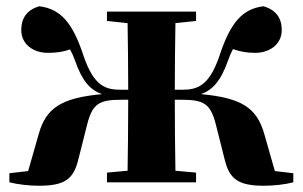

<svg xmlns="http://www.w3.org/2000/svg" viewBox="-20 -583 969 614"><path d="M859 -36 825 -155C801 -240 750 -270 623 -282C659 -295 686 -323 709 -389C714 -403 719 -415 725 -426C748 -418 769 -414 796 -414C842 -414 881 -441 881 -487C881 -525 863 -551 823 -563C755 -555 716 -510 681 -402C648 -307 610 -296 562 -296H539C539 -366 540 -452 541 -509L607 -516V-546H322V-516L388 -509C389 -452 390 -366 390 -296H367C318 -296 281 -307 248 -402C213 -510 174 -555 105 -563C66 -551 48 -525 48 -487C48 -441 87 -414 133 -414C159 -414 182 -417 204 -425C210 -414 215 -403 220 -389C243 -323 269 -295 306 -282C179 -270 128 -240 104 -155L70 -36L10 -29V0C37 7 74 11 105 11C186 11 215 -10 230 -71L259 -186C276 -252 298 -264 368 -264H390C390 -184 389 -95 388 -37L322 -31V0H607V-31L541 -37C540 -95 539 -184 539 -264H561C631 -264 653 -252 670 -186L699 -71C714 -10 743 11 824 11C855 11 892 7 918 0V-29Z"/></svg>

Font: Noto Serif KR Black
Style: Regular
Weight: 900
Version: Version 1.001;PS 1.001;hotconv 16.6.54;makeotf.lib2.5.65590